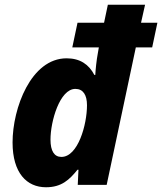

<svg xmlns="http://www.w3.org/2000/svg" viewBox="-20 -780 684 810"><path d="M174 10C240 10 273 -22 307 -64H311L308 0H430L553 -580H622L644 -684H575L592 -760H435L419 -684H307L285 -580H397L393 -557C387 -526 383 -484 382 -464H378C355 -508 318 -534 261 -534C111 -534 33 -324 33 -179C33 -50 93 10 174 10ZM239 -118C209 -118 193 -143 193 -191C193 -268 232 -405 298 -405C331 -405 347 -379 347 -336C347 -254 309 -118 239 -118Z"/></svg>

Font: Noto Sans SemiCondensed ExtraBold
Style: Italic
Weight: 800
Width: 4
Italic angle: -12°
Designer: Monotype Design Team
Foundry: Monotype Imaging Inc.
Version: Version 2.013